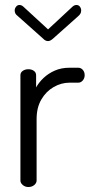

<svg xmlns="http://www.w3.org/2000/svg" viewBox="-20 -751 370 771"><path d="M94 0Q81 0 71.5 -8Q62 -16 62 -26V-449Q62 -460 71.5 -466.5Q81 -473 94 -473Q107 -473 116 -466.5Q125 -460 125 -449V-400Q136 -420 155 -438Q174 -456 200 -467.5Q226 -479 259 -479H294Q305 -479 312.5 -470.5Q320 -462 320 -449Q320 -437 312.5 -428Q305 -419 294 -419H259Q226 -419 195.5 -401.5Q165 -384 146 -351.5Q127 -319 127 -273V-26Q127 -16 117.5 -8Q108 0 94 0ZM173 -586Q162 -586 153 -596L52 -686Q45 -691 42 -696.5Q39 -702 39 -709Q39 -717 44.5 -724Q50 -731 58 -731Q66 -731 73 -725L173 -633L272 -725Q279 -731 287 -731Q296 -731 301 -724Q306 -717 306 -709Q306 -702 303 -696.5Q300 -691 294 -686L193 -596Q182 -586 173 -586Z"/></svg>

Font: Dosis ExtraLight
Style: Regular
Weight: 400
Version: Version 3.001; ttfautohint (v1.8.2)